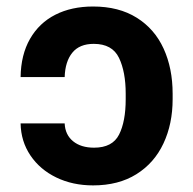

<svg xmlns="http://www.w3.org/2000/svg" viewBox="-20 -557 591 587"><path d="M267.6 -105.5Q323.7 -105.5 344 -145.5Q364.3 -185.5 364.3 -253.9V-270.5Q364.3 -337.4 343.8 -380.1Q323.2 -422.9 266.6 -422.9Q223.1 -422.9 201.2 -396Q179.2 -369.1 177.7 -321.3H43Q43.9 -389.6 71.8 -438.2Q99.6 -486.8 149.2 -512Q198.7 -537.1 264.6 -537.1Q343.3 -537.1 397.9 -502.9Q452.6 -468.8 480.2 -408.4Q507.8 -348.1 507.8 -270.5V-253.9Q507.8 -178.2 479.7 -118.4Q451.7 -58.6 397 -24.4Q342.3 9.8 264.6 9.8Q202.1 9.8 152.1 -14.4Q102.1 -38.6 73 -81.8Q43.9 -125 43 -179.7H177.7Q179.2 -145 203.4 -125.2Q227.5 -105.5 267.6 -105.5Z"/></svg>

Font: Pretendard GOV
Style: Bold
Weight: 700
Designer: Base glyphs from Inter by Rasmus Andersson; Hangeul glyphs from Noto Sans CJK(Source Han Sans) by Jang Soo-young and Kan
Foundry: Kil Hyung-jin
Version: Version 1.309